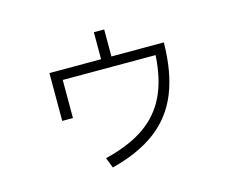

<svg xmlns="http://www.w3.org/2000/svg" viewBox="-96 -767 1192 969"><g transform="rotate(-15 500.0 -283.0)"><path d="M519 -484H793Q791 -329 747.5 -221.5Q704 -114 613.5 -45.5Q523 23 381 59L360 5Q487 -26 567 -81.5Q647 -137 688 -223Q729 -309 736 -433H251V-234H195V-484H465V-625H519Z"/></g></svg>

Font: IBM Plex Sans JP Light
Style: Regular
Weight: 300
Designer: Mike Abbink; Paul van der Laan; Pieter van Rosmalen; Wujin Sim; Yejin Wi; Jinhee Kim; Boomi Park; Yona Kim; Kichan Ma
Foundry: Sandoll Inc.
Version: Version 1.002